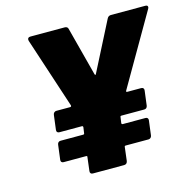

<svg xmlns="http://www.w3.org/2000/svg" viewBox="-103 -802 900 903"><g transform="rotate(-15 347.0 -351.0)"><path d="M694 -691Q694 -687 691 -682L492 -338Q488 -331 496 -331H563Q570 -331 573.5 -327Q577 -323 576 -316L567 -245Q566 -238 562 -234Q558 -230 551 -230H440Q434 -230 434 -224L430 -196Q430 -190 436 -190H546Q553 -190 556.5 -186Q560 -182 559 -175L550 -104Q549 -97 544.5 -93Q540 -89 534 -89H423Q417 -89 417 -83L409 -17Q406 -2 392 -2H240Q233 -2 229.5 -6Q226 -10 227 -17L235 -83Q237 -89 230 -89H121Q114 -89 110.5 -93Q107 -97 108 -104L117 -175Q118 -182 122 -186Q126 -190 133 -190H243Q249 -190 249 -196L253 -224Q253 -230 247 -230H138Q131 -230 127.5 -234Q124 -238 125 -245L134 -316Q135 -323 139.5 -327Q144 -331 150 -331H217Q224 -331 223 -338L110 -682Q109 -684 109 -688Q109 -700 123 -700H290Q296 -700 300.5 -697Q305 -694 306 -688L368 -451Q369 -447 371.5 -447Q374 -447 375 -451L496 -688Q502 -700 515 -700H682Q694 -700 694 -691Z"/></g></svg>

Font: Barlow Black
Style: Italic
Weight: 900
Italic angle: -7°
Designer: Jeremy Tribby
Foundry: Tribby Type
Version: Version 1.408